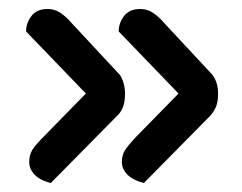

<svg xmlns="http://www.w3.org/2000/svg" viewBox="-20 -443 538 427"><path d="M244 -373Q244 -392 256 -407.5Q268 -423 292 -423Q308 -423 321 -414Q334 -405 345 -392L453 -276Q465 -259 465 -235Q465 -215 459.5 -203.5Q454 -192 446 -184L300 -36Q276 -42 263.5 -54.5Q251 -67 251 -83Q251 -98 258 -109Q265 -120 283 -139L377 -235ZM38 -373Q38 -392 50 -407.5Q62 -423 86 -423Q102 -423 115 -414Q128 -405 139 -392L247 -276Q252 -268 255 -257.5Q258 -247 258 -235Q258 -215 253 -203.5Q248 -192 239 -184L93 -36Q69 -42 57 -54.5Q45 -67 45 -83Q45 -98 51.5 -109Q58 -120 77 -139L171 -235Z"/></svg>

Font: Baloo Bhaina 2 Medium
Style: Regular
Weight: 500
Designer: Yesha Goshar, Manish Minz, Shuchita Grover and Ek Type
Foundry: Ek Type
Version: Version 1.640;hotconv 1.0.111;makeotfexe 2.5.65597; ttfautoh